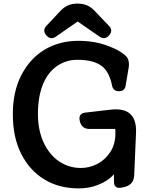

<svg xmlns="http://www.w3.org/2000/svg" viewBox="-20 -1025 824 1063"><path d="M611 -60Q577 -22 524 -2Q497 9 470 13.5Q443 18 416 18Q306 18 225 -32Q144 -81 97 -174Q51 -265 51 -393Q51 -516 97 -607Q144 -699 225 -749Q308 -799 415 -799Q476 -799 534 -785Q591 -769 634 -746Q644 -740 653 -734Q662 -728 670 -721Q687 -708 691.5 -689Q696 -670 692 -648L676 -553Q672 -520 638 -520Q606 -520 600 -553Q586 -622 549 -655Q503 -694 408 -694Q348 -694 298 -661Q247 -627 219 -561Q190 -492 190 -393Q190 -304 222 -235Q254 -167 308 -131Q362 -95 428 -95Q476 -95 520 -118Q562 -140 591 -184Q619 -227 619 -288L618 -311H476Q432 -311 422 -354Q411 -398 456 -402L594 -418Q740 -434 733 -288L723 -54Q720 0 666 11L651 14Q611 21 611 -20ZM410 -906 289 -822Q260 -802 237 -829Q213 -856 237 -882L315 -965Q352 -1005 406 -1005H412Q466 -1005 503 -966L583 -882Q608 -857 584 -829Q560 -802 530 -823Z"/></svg>

Font: MaokenZhuyuanTi
Style: Regular
Weight: 400
Designer: Fontworks Inc & LongZhuTi team: ZERO子、时光羊、荆南、频凡、刘鹏、Little White Dog、帆影Magmeta、奈白不弍、白日月球、ChaoTawei、雨三（排名不分先后）
Version: Version 1.000; 20230222